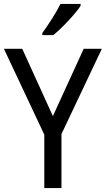

<svg xmlns="http://www.w3.org/2000/svg" viewBox="-20 -964 542 984"><path d="M393 -934V-944H290C268 -899 229 -839 197 -795V-784H253C298 -820 368 -895 393 -934ZM251 -369 94 -714H0L207 -274V0H295V-277L502 -714H409Z"/></svg>

Font: Noto Sans Lao Looped SemiCondensed
Style: Regular
Weight: 400
Width: 4
Designer: Mark Frömberg, Ben Mitchell
Foundry: The Fontpad Ltd
Version: Version 1.002